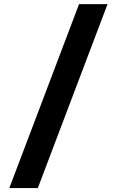

<svg xmlns="http://www.w3.org/2000/svg" viewBox="-20 -821 571 938"><path d="M505.4 -800.8H366.2L25.6 97.7H164.8Z"/></svg>

Font: Giphurs
Style: Regular
Weight: 400
Version: Version 2.010